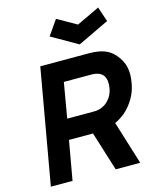

<svg xmlns="http://www.w3.org/2000/svg" viewBox="-144 -1112 989 1210"><g transform="rotate(-15 350.5 -507.0)"><path d="M442.5 -819 272 -916.5 339.5 -1013.5 464.5 -942.5 614.5 -1013.5 647 -916.5ZM378 -255H221L176 0H34.5L166.5 -750H483.5Q515 -750 540.2 -746Q565.5 -742 585.8 -734.2Q606 -726.5 622.2 -714.5Q638.5 -702.5 652 -686.5Q668.5 -667 679.5 -646.2Q690.5 -625.5 695.8 -602.8Q701 -580 700.8 -554Q700.5 -528 695 -498Q686.5 -446.5 660 -401.5Q633.5 -356.5 597 -325Q565.5 -299 530 -282.5L617.5 0H457.5ZM245 -387.5H424Q447 -387.5 471.5 -397.5Q496 -407.5 514.5 -427Q529 -441.5 539 -462Q549 -482.5 552 -502Q561.5 -555 541.5 -585.5Q519.5 -616.5 463.5 -616.5H284.5Z"/></g></svg>

Font: Russisch Sans ExtraBold
Style: Italic
Weight: 800
Width: 4
Italic angle: -10°
Designer: Michael Sharanda (font) & Cristiano Sobral (main changes)
Foundry: Michael Sharanda
Version: Version 2.00;September 8, 2020;FontCreator 13.0.0.2681 64-bi